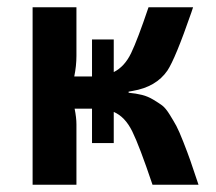

<svg xmlns="http://www.w3.org/2000/svg" viewBox="-20 -510 595 530"><path d="M335 -254Q356 -252 372 -248Q388 -244 403 -235Q418 -226 427.5 -219Q437 -212 448.5 -193.5Q460 -175 467 -162Q474 -149 486 -118.5Q498 -88 505.5 -66.5Q513 -45 528 0H401Q365 -107 345 -147.5Q325 -188 294 -201V-115H234V-210H186Q191 -185 191 -167V0H70V-490H191V-356Q191 -328 185 -299H234V-401H294V-311Q324 -326 342 -363.5Q360 -401 390 -490H513Q511 -485 508 -475Q464 -348 442 -315Q411 -270 346 -259Q341 -258 335 -257Z"/></svg>

Font: Exo 2 Semi Bold
Style: Regular
Weight: 600
Designer: Natanael Gama
Version: Version 1.001;PS 001.001;hotconv 1.0.88;makeotf.lib2.5.64775